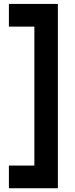

<svg xmlns="http://www.w3.org/2000/svg" viewBox="-20 -804 387 992"><path d="M26 168.6V51.4H157.6V-666.5H26V-783.7H279V168.6Z"/></svg>

Font: Anaheim
Style: Regular
Weight: 400
Designer: Vernon Adams
Foundry: Vernon Adams
Version: Version 2.001